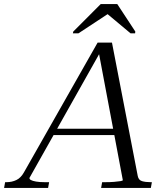

<svg xmlns="http://www.w3.org/2000/svg" viewBox="-73 -918 819 938"><path d="M189 -289H504L501 -258H176ZM407 -675 420 -669 71 -49Q70 -43 78 -38.5Q86 -34 103 -31Q120 -28 144 -28H167L162 0H-53L-48 -28H-41Q-15 -28 7 -38.5Q29 -49 44 -76L404 -710H474L600 -58Q604 -38 621 -33Q638 -28 663 -28H669L664 0H421L426 -28H444Q465 -28 484 -29.5Q503 -31 515 -33Q527 -35 527 -38ZM500 -898H419L285 -764L283 -755H310L465 -857H443L565 -755H587L588 -764Z"/></svg>

Font: Roboto Serif 120pt Expanded Light
Style: Italic
Weight: 300
Width: 7
Italic angle: -10°
Designer: Greg Gazdowicz
Foundry: Commercial Type
Version: Version 1.008